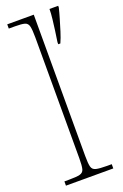

<svg xmlns="http://www.w3.org/2000/svg" viewBox="-148 -805 543 850"><g transform="rotate(-20 123.5 -380.0)"><path d="M7 0V-20H27Q64 -20 80 -24Q96 -28 100 -43.5Q104 -59 104 -94V-662Q104 -699 100 -715.5Q96 -732 81.5 -736Q67 -740 37 -740H7V-760H132V-94Q132 -59 136 -43.5Q140 -28 156.5 -24Q173 -20 209 -20H230V0ZM189 -610Q193 -635 196.5 -661.5Q200 -688 203 -713.5Q206 -739 206 -760H247V-752Q242 -731 234 -704Q226 -677 217.5 -649.5Q209 -622 199 -600H189Z"/></g></svg>

Font: Noto Serif Khmer SemiCondensed Thin
Style: Regular
Weight: 250
Width: 4
Designer: Danh Hong and the Monotype Design Team
Foundry: Monotype Imaging Inc.
Version: Version 2.004